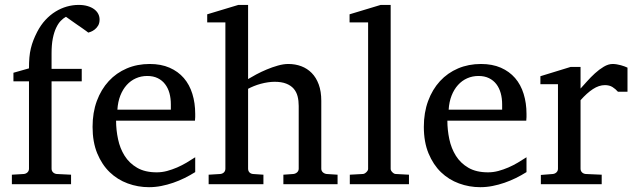

<svg xmlns="http://www.w3.org/2000/svg" viewBox="-20 -757 2609 789"><path d="M389.2 -676.8Q389.2 -661.6 383.1 -651.6Q377 -641.6 368.9 -635.5Q360.8 -629.4 353.3 -626.5Q345.7 -623.5 342.8 -623Q341.8 -624 334.7 -629.2Q327.6 -634.3 317.6 -641.4Q307.6 -648.4 296.1 -656.2Q284.7 -664.1 274.9 -671.1Q265.1 -678.2 258.3 -682.9Q251.5 -687.5 251 -688Q240.2 -682.1 229.7 -671.4Q219.2 -660.6 210.7 -642.6Q202.1 -624.5 197 -598.9Q191.9 -573.2 191.9 -538.1V-474.1H315.9V-422.9H191.9V-64Q191.9 -54.7 198 -48.8Q204.1 -43 212.9 -42L272 -39.1V0H28.8V-39.1L78.1 -42Q86.9 -43 93 -48.8Q99.1 -54.7 99.1 -64V-422.9H35.2V-458L99.1 -476.1Q99.1 -501 100.8 -520.8Q102.5 -540.5 106.7 -557.9Q110.8 -575.2 117.2 -591.6Q123.5 -607.9 132.8 -626Q147.5 -654.3 166.7 -675Q186 -695.8 208.3 -709.5Q230.5 -723.1 254.6 -730Q278.8 -736.8 303.2 -736.8Q324.2 -736.8 340.3 -731.9Q356.4 -727.1 367.4 -718.8Q378.4 -710.4 383.8 -699.7Q389.2 -689 389.2 -676.8Z M782.2 -49.8Q761.2 -36.6 738.5 -25.4Q715.8 -14.2 691.7 -5.9Q667.5 2.4 642.6 7.3Q617.7 12.2 592.3 12.2Q546.9 12.2 504.9 -3.2Q462.9 -18.6 430.9 -49.3Q398.9 -80.1 379.6 -126.7Q360.4 -173.3 360.4 -235.8Q360.4 -294.4 377.9 -342Q395.5 -389.6 426.8 -423.6Q458 -457.5 501 -475.8Q543.9 -494.1 595.2 -494.1Q641.6 -494.1 676.8 -478.8Q711.9 -463.4 735.4 -436.3Q758.8 -409.2 770.5 -371.3Q782.2 -333.5 782.2 -289.1V-275.9Q782.2 -268.1 781.2 -261.2H457Q457 -223.1 465.1 -185.1Q473.1 -147 492.2 -116.7Q511.2 -86.4 543.5 -67.6Q575.7 -48.8 624 -48.8Q645.5 -48.8 666.5 -54.4Q687.5 -60.1 707.8 -68.8Q728 -77.6 746.6 -88.6Q765.1 -99.6 782.2 -110.8ZM682.1 -328.1Q682.1 -353 676.3 -374.3Q670.4 -395.5 658.4 -411.1Q646.5 -426.8 628.2 -435.8Q609.9 -444.8 585 -444.8Q560.1 -444.8 538.6 -435.3Q517.1 -425.8 500.7 -407.7Q484.4 -389.6 474.4 -364Q464.4 -338.4 462.4 -306.2H682.1Z M1144.5 0V-39.1L1185.5 -42Q1194.3 -43 1200.9 -48.8Q1207.5 -54.7 1207.5 -64V-321.8Q1207.5 -343.3 1202.9 -361.3Q1198.2 -379.4 1186.8 -392.6Q1175.3 -405.8 1156.2 -413.3Q1137.2 -420.9 1108.4 -420.9Q1095.2 -420.9 1080.6 -418.7Q1065.9 -416.5 1051.5 -412.6Q1037.1 -408.7 1023.7 -403.3Q1010.3 -397.9 999.5 -392.1V-64Q999.5 -54.7 1004.9 -48.8Q1010.3 -43 1019.5 -42L1062.5 -39.1V0H837.4V-39.1L885.3 -42Q894.5 -43 900.4 -48.8Q906.2 -54.7 906.2 -64V-665H831.5V-698.2L959.5 -736.8H999.5V-432.1Q1013.2 -440.4 1033.2 -451.2Q1053.2 -461.9 1075.9 -471.4Q1098.6 -481 1121.8 -487.5Q1145 -494.1 1164.6 -494.1Q1193.4 -494.1 1218 -484.9Q1242.7 -475.6 1261 -457Q1279.3 -438.5 1289.8 -409.9Q1300.3 -381.3 1300.3 -342.8V-64Q1300.3 -54.7 1306.9 -48.8Q1313.5 -43 1322.3 -42L1367.2 -39.1V0Z M1417.5 0V-39.1L1470.7 -42Q1477.5 -42 1485.1 -49.1Q1492.7 -56.2 1492.7 -63V-665H1416.5V-698.2L1544.4 -736.8H1585.4V-63Q1585.4 -56.2 1592.5 -49.1Q1599.6 -42 1606.4 -42L1660.6 -39.1V0Z M2143.6 -49.8Q2122.6 -36.6 2099.9 -25.4Q2077.1 -14.2 2053 -5.9Q2028.8 2.4 2003.9 7.3Q1979 12.2 1953.6 12.2Q1908.2 12.2 1866.2 -3.2Q1824.2 -18.6 1792.2 -49.3Q1760.3 -80.1 1741 -126.7Q1721.7 -173.3 1721.7 -235.8Q1721.7 -294.4 1739.3 -342Q1756.8 -389.6 1788.1 -423.6Q1819.3 -457.5 1862.3 -475.8Q1905.3 -494.1 1956.5 -494.1Q2002.9 -494.1 2038.1 -478.8Q2073.2 -463.4 2096.7 -436.3Q2120.1 -409.2 2131.8 -371.3Q2143.6 -333.5 2143.6 -289.1V-275.9Q2143.6 -268.1 2142.6 -261.2H1818.4Q1818.4 -223.1 1826.4 -185.1Q1834.5 -147 1853.5 -116.7Q1872.6 -86.4 1904.8 -67.6Q1937 -48.8 1985.4 -48.8Q2006.8 -48.8 2027.8 -54.4Q2048.8 -60.1 2069.1 -68.8Q2089.4 -77.6 2107.9 -88.6Q2126.5 -99.6 2143.6 -110.8ZM2043.5 -328.1Q2043.5 -353 2037.6 -374.3Q2031.7 -395.5 2019.8 -411.1Q2007.8 -426.8 1989.5 -435.8Q1971.2 -444.8 1946.3 -444.8Q1921.4 -444.8 1899.9 -435.3Q1878.4 -425.8 1862.1 -407.7Q1845.7 -389.6 1835.7 -364Q1825.7 -338.4 1823.7 -306.2H2043.5Z M2519.5 -379.9Q2509.8 -391.1 2497.1 -399.2Q2484.4 -407.2 2465.8 -407.2Q2441.4 -407.2 2416.5 -390.9Q2391.6 -374.5 2365.7 -345.2V-64Q2365.7 -54.7 2371.6 -48.8Q2377.4 -43 2386.7 -42L2452.6 -39.1V0H2202.6V-38.1L2252 -42Q2260.7 -43 2266.8 -48.8Q2272.9 -54.7 2272.9 -64V-411.1H2200.7V-443.8L2324.7 -481.9H2365.7V-393.1Q2376.5 -404.8 2391.8 -422.1Q2407.2 -439.5 2424.8 -455.6Q2442.4 -471.7 2461.2 -482.9Q2480 -494.1 2497.6 -494.1Q2505.4 -494.1 2514.2 -492.7Q2522.9 -491.2 2531.2 -489Q2539.6 -486.8 2546.6 -484.1Q2553.7 -481.4 2558.6 -479V-379.9Z"/></svg>

Font: Charis SIL Eur
Style: Regular
Weight: 400
Foundry: SIL International
Version: Version 5.000